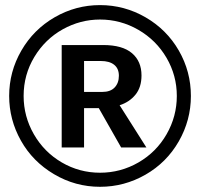

<svg xmlns="http://www.w3.org/2000/svg" viewBox="-20 -718 777 746"><path d="M721.7 -345.2Q721.7 -251 674.6 -168.7Q627.4 -86.4 545.2 -39.3Q462.9 7.8 368.7 7.8Q272.5 7.8 189.7 -41.3Q106.9 -90.3 61.3 -171.6Q15.6 -252.9 15.6 -345.2Q15.6 -439.5 63 -521.5Q110.4 -603.5 192.4 -650.9Q274.4 -698.2 368.7 -698.2Q463.4 -698.2 545.7 -650.6Q627.9 -603 674.8 -521.5Q721.7 -439.9 721.7 -345.2ZM667 -345.2Q667 -424.8 627 -493.4Q586.9 -562 517.6 -602.1Q448.2 -642.1 368.7 -642.1Q292 -642.1 223.6 -604Q155.3 -565.9 113.5 -496.8Q71.8 -427.7 71.8 -345.2Q71.8 -265.6 111.6 -196.3Q151.4 -127 220 -86.9Q288.6 -46.9 368.7 -46.9Q448.7 -46.9 518.1 -86.9Q587.4 -127 627.2 -196.3Q667 -265.6 667 -345.2ZM450.7 -145 363.8 -297.9H306.6V-145H219.7V-543H380.9Q455.6 -543 492.7 -511.5Q529.8 -480 529.8 -424.8Q529.8 -378.9 506.3 -350.1Q482.9 -321.3 444.8 -309.1L548.8 -145ZM441.9 -423.8Q441.9 -451.7 423.6 -466.3Q405.3 -481 371.6 -481H306.6V-360.8H377Q409.2 -360.8 425.5 -378.2Q441.9 -395.5 441.9 -423.8Z"/></svg>

Font: TypoPRO Liberation Sans
Style: Bold
Weight: 700
Designer: Steve Matteson
Foundry: Ascender Corporation
Version: Version 2.00.1